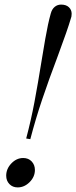

<svg xmlns="http://www.w3.org/2000/svg" viewBox="-20 -802 332 836"><path d="M162 -543Q165 -563 177 -632Q189 -701 201 -743Q206 -762 218 -772Q230 -782 246 -782Q268 -782 280 -770.5Q292 -759 292 -742Q292 -729 288 -720Q275 -675 232 -559Q193 -456 164 -370Q135 -284 112 -196L94 -199Q115 -278 130 -357.5Q145 -437 162 -543ZM81 -114Q104 -114 118 -99Q132 -84 132 -62Q132 -32 109 -9Q86 14 57 14Q35 14 21 -0.5Q7 -15 7 -37Q7 -67 29.5 -90.5Q52 -114 81 -114Z"/></svg>

Font: Playfair Display
Style: Italic
Weight: 400
Italic angle: -14°
Designer: Claus Eggers Sørensen
Foundry: Claus Eggers Sørensen
Version: Version 1.200; ttfautohint (v1.6)